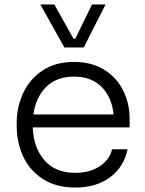

<svg xmlns="http://www.w3.org/2000/svg" viewBox="-20 -825 649 862"><path d="M55 -259V-273Q55 -344 84 -407Q113 -470 171 -508.5Q229 -547 312 -547Q392 -547 448.5 -511.5Q505 -476 533.5 -417.5Q562 -359 562 -292V-253H127Q130 -163 179 -106Q228 -49 318 -49Q384 -49 428.5 -79Q473 -109 483 -155H553Q536 -75 474 -29Q412 17 318 17Q231 17 171.5 -22Q112 -61 83.5 -124Q55 -187 55 -259ZM490 -311Q482 -389 436 -435Q390 -481 312 -481Q234 -481 187.5 -435Q141 -389 130 -311ZM161 -805H224L310 -651H318L393 -805H454L356 -612H269Z"/></svg>

Font: Sora-SIA Light
Style: Regular
Weight: 300
Designer: Jonathan Barnbrook, Julián Moncada
Foundry: Barnbrook Fonts
Version: Version 2.000